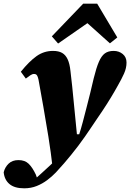

<svg xmlns="http://www.w3.org/2000/svg" viewBox="-96 -794 706 1041"><path d="M35 227Q-17 227 -44.5 204Q-72 181 -76 140Q-69 112 -49 93Q-29 74 4 74Q39 74 59.5 94Q80 114 98 152L107 177L95 176H111L94 177Q107 165 130 144.5Q153 124 178.5 100Q204 76 224 54Q250 25 277 -2Q304 -29 331 -58Q343 -95 353 -133Q363 -171 373 -210Q383 -249 393 -289Q403 -329 412 -369Q426 -426 440 -458.5Q454 -491 472.5 -504.5Q491 -518 520 -518Q549 -518 569.5 -501Q590 -484 590 -455Q590 -425 576.5 -395Q563 -365 544 -332Q527 -301 505.5 -265.5Q484 -230 460 -194Q447 -175 431.5 -152Q416 -129 399.5 -104.5Q383 -80 365 -54Q347 -28 328 -3Q308 23 289.5 46Q271 69 251 92Q231 115 207 141Q186 163 160 182.5Q134 202 103 214.5Q72 227 35 227ZM190 120Q180 32 166.5 -52.5Q153 -137 139 -215.5Q125 -294 113 -361Q110 -375 106.5 -382Q103 -389 98.5 -391Q94 -393 88 -393Q79 -393 68 -385.5Q57 -378 44 -368L17 -405Q62 -461 102 -489.5Q142 -518 191 -518Q222 -518 241 -507Q260 -496 271 -472Q282 -448 286 -409Q291 -368 295.5 -325Q300 -282 304 -239Q308 -196 312.5 -152.5Q317 -109 321 -66H357ZM500 -559 336 -706H432L219 -558L185 -597L355 -774H431L540 -591Z"/></svg>

Font: Source Serif 4 Black
Style: Italic
Weight: 900
Italic angle: -12°
Designer: Frank Grießhammer
Foundry: Adobe Systems Incorporated
Version: Version 4.004;hotconv 1.0.116;makeotfexe 2.5.65601